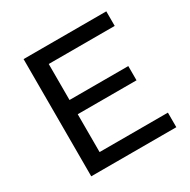

<svg xmlns="http://www.w3.org/2000/svg" viewBox="-158 -847 981 993"><g transform="rotate(-30 332.5 -350.0)"><path d="M209 -87H617V0H109V-700H603V-613H209V-398H560V-313H209Z"/></g></svg>

Font: Montserrat
Style: Regular
Weight: 500
Designer: Julieta Ulanovsky
Foundry: Julieta Ulanovsky
Version: Version 7.200;PS 007.200;hotconv 1.0.88;makeotf.lib2.5.64775